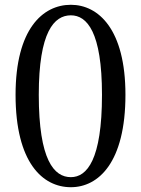

<svg xmlns="http://www.w3.org/2000/svg" viewBox="-20 -768 589 802"><path d="M142 -372C142 -635 206 -704 276 -704C343 -704 406 -635 406 -372C406 -100 343 -28 276 -28C206 -28 142 -99 142 -372ZM276 -748C158 -748 45 -646 45 -372C45 -89 158 14 276 14C391 14 504 -89 504 -372C504 -646 391 -748 276 -748Z"/></svg>

Font: Noto Serif CJK JP Medium
Style: Regular
Weight: 500
Designer: Ryoko NISHIZUKA 西塚涼子 (kana & ideographs); Frank Grießhammer (Latin, Greek & Cyrillic); Wenlong ZHANG 张文龙 (bopomofo); San
Foundry: Adobe Systems Incorporated
Version: Version 1.000;PS 1;hotconv 16.6.53;makeotf.lib2.5.65590